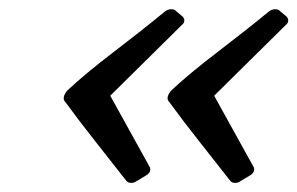

<svg xmlns="http://www.w3.org/2000/svg" viewBox="-20 -514 643 415"><path d="M345.2 -294.4Q340.8 -298.8 342.8 -305.7Q344.2 -311 349.1 -317.4Q387.2 -353.5 451.2 -402.3Q515.1 -451.2 560.1 -488.3Q567.4 -494.1 574.7 -494.1Q582 -494.1 585 -490.2L600.1 -477.5Q603 -473.6 603 -470.2Q603 -463.9 597.7 -460L442.9 -307.1L528.8 -151.9Q529.8 -148.4 529.3 -146Q527.8 -138.7 519.5 -134.3L500 -122.6Q495.1 -118.7 487.8 -118.7Q480.5 -118.7 476.6 -124.5Q444.3 -165.5 410.6 -208.5Q376.5 -251.5 345.2 -294.4ZM120.6 -294.4Q117.7 -297.4 117.7 -301.3Q117.7 -303.7 118.2 -305.7Q119.6 -311 124.5 -317.4Q162.6 -353.5 226.6 -402.3Q290.5 -451.2 335.4 -488.3Q342.8 -494.1 350.1 -494.1Q357.4 -494.1 360.4 -490.2L375.5 -477.5Q378.4 -473.6 378.4 -470.2Q378.4 -463.9 373 -460L218.3 -307.1L304.2 -151.9Q305.2 -148.4 304.7 -146Q303.2 -138.7 294.9 -134.3L275.4 -122.6Q270.5 -118.7 263.2 -118.7Q255.9 -118.7 252 -124.5Q219.7 -165.5 186 -208.5Q151.9 -251.5 120.6 -294.4Z"/></svg>

Font: Caudex
Style: Bold
Weight: 700
Italic angle: -13°
Version: Version 1.04